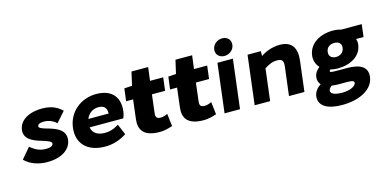

<svg xmlns="http://www.w3.org/2000/svg" viewBox="-84 -1175 3712 1860"><g transform="rotate(-15 1772.0 -245.5)"><path d="M46 -60C92 -18 169 12 257 12C408 12 495 -56 506 -144C518 -240 434 -274 363 -296C293 -315 259 -327 261 -345C263 -361 276 -376 328 -376C368 -376 405 -362 436 -338L449 -326L539 -428L525 -440C487 -473 432 -503 342 -503C200 -503 110 -442 99 -352C88 -264 171 -227 246 -205C314 -185 353 -170 351 -150C349 -131 332 -115 276 -115C223 -115 180 -133 138 -166L123 -178L33 -72Z M838 12C916 12 984 -11 1038 -44L1055 -54L1010 -161L990 -150C953 -128 914 -117 870 -117C797 -117 750 -147 739 -207H1077L1082 -220C1088 -233 1092 -253 1095 -274C1111 -405 1046 -503 882 -503C733 -503 601 -403 582 -245C562 -85 667 12 838 12ZM870 -374C927 -374 953 -348 952 -289H748C772 -347 820 -374 870 -374Z M1386 12C1429 12 1466 2 1495 -7L1514 -13L1499 -139L1476 -129C1463 -124 1445 -120 1432 -120C1395 -120 1377 -132 1383 -177L1405 -360H1537L1553 -491H1421L1438 -625H1271L1240 -490L1162 -485L1146 -360H1216L1193 -167C1181 -66 1220 12 1386 12Z M1827 12C1870 12 1907 2 1936 -7L1955 -13L1940 -139L1917 -129C1904 -124 1886 -120 1873 -120C1836 -120 1818 -132 1824 -177L1846 -360H1978L1994 -491H1862L1879 -625H1712L1681 -490L1603 -485L1587 -360H1657L1634 -167C1622 -66 1661 12 1827 12Z M2282 -622C2288 -673 2252 -708 2202 -708C2152 -708 2106 -673 2100 -622C2094 -572 2131 -537 2181 -537C2231 -537 2276 -572 2282 -622ZM2192 0 2252 -491H2097L2037 0Z M2494 0 2533 -319C2583 -350 2614 -364 2656 -364C2707 -364 2727 -352 2718 -282L2683 0H2838L2875 -304C2890 -423 2848 -503 2725 -503C2648 -503 2583 -477 2532 -443V-491H2399L2339 0Z M3110 9C3130 13 3153 14 3180 14H3257C3323 14 3333 24 3331 43C3328 66 3281 102 3193 102C3104 102 3075 77 3078 52C3080 38 3087 25 3110 9ZM3159 217C3348 217 3475 138 3489 24C3501 -77 3427 -117 3294 -117H3194C3127 -117 3126 -123 3127 -129C3128 -137 3130 -141 3139 -146C3161 -139 3187 -136 3210 -136C3338 -136 3446 -196 3460 -308C3463 -329 3460 -348 3454 -366H3529L3544 -491H3339C3316 -498 3287 -503 3255 -503C3128 -503 3015 -438 3001 -320C2995 -268 3014 -226 3041 -197C3014 -176 2990 -146 2986 -110C2982 -77 2991 -51 3009 -32C2970 -6 2943 29 2938 69C2925 173 3025 217 3159 217ZM3156 -317C3162 -363 3198 -384 3240 -384C3282 -384 3312 -362 3306 -317C3300 -270 3263 -248 3223 -248C3181 -248 3150 -270 3156 -317Z"/></g></svg>

Font: Falling Sky
Style: ExBdObl
Weight: 400
Designer: Paul D. Hunt
Foundry: Adobe Systems Incorporated
Version: Version 1.02